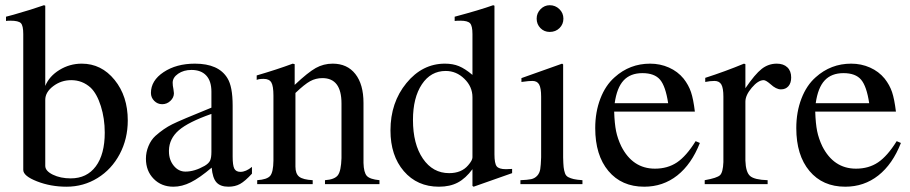

<svg xmlns="http://www.w3.org/2000/svg" viewBox="-20 -703 3473 733"><path d="M152.8 -681.2V-375Q168 -412.1 207 -436Q246.1 -460 292 -460Q367.2 -460 417.5 -397.9Q467.8 -335.9 467.8 -243.2Q467.8 -172.9 437 -114.7Q406.2 -56.6 352.5 -23.4Q298.8 9.8 233.9 9.8Q173.3 9.8 121.1 -10.7Q68.8 -31.2 68.8 -54.2V-573.2Q68.8 -605 59.8 -614.5Q50.8 -624 20 -624Q8.8 -624 2.9 -623V-639.2L32.2 -647Q102.5 -667 147.9 -683.1ZM152.8 -321.8V-69.8Q152.8 -50.3 181.9 -36.1Q210.9 -22 250 -22Q311.5 -22 345.7 -67.9Q379.9 -113.8 379.9 -196.8Q379.9 -250.5 365 -297.9Q350.1 -345.2 326.2 -368.2Q294.4 -397 252 -397Q213.4 -397 183.1 -374Q152.8 -351.1 152.8 -321.8Z M941.9 -65.9V-40Q915.5 -11.2 896.5 -0.7Q877.4 9.8 852.1 9.8Q821.3 9.8 806.4 -6.8Q791.5 -23.4 788.1 -63Q742.2 -23.9 708.5 -7.1Q674.8 9.8 642.1 9.8Q596.2 9.8 566.7 -20.3Q537.1 -50.3 537.1 -97.2Q537.1 -122.1 546.9 -145.5Q556.6 -168.9 573.2 -184.1Q605 -212.4 637.5 -228.5Q669.9 -244.6 787.1 -292V-353Q787.1 -393.6 767.3 -414.8Q747.6 -436 710.9 -436Q681.2 -436 660.2 -421.6Q639.2 -407.2 639.2 -387.2Q639.2 -376 642.1 -362.8Q644 -349.1 644 -347.2Q644 -330.6 630.6 -317.9Q617.2 -305.2 599.1 -305.2Q581.5 -305.2 568.8 -317.9Q556.2 -330.6 556.2 -348.1Q556.2 -395.5 604.7 -427.7Q653.3 -460 724.1 -460Q814.5 -460 848.1 -404.8Q868.2 -373 868.2 -299.8V-105Q868.2 -71.8 874.5 -59.3Q880.9 -46.9 897.9 -46.9Q918.9 -46.9 941.9 -65.9ZM787.1 -123V-268.1Q699.2 -237.3 662.6 -205.6Q626 -173.8 625 -128.9V-125Q625 -92.8 643.3 -70.3Q661.6 -47.9 688 -47.9Q722.7 -47.9 761.2 -69.8Q776.9 -79.1 782 -89.8Q787.1 -100.6 787.1 -123Z M961.9 0V-15.1Q999.5 -17.6 1011.5 -31.7Q1023.4 -45.9 1023.9 -89.8V-337.9Q1023.9 -374.5 1015.9 -388.2Q1007.8 -401.9 986.8 -401.9Q967.8 -401.9 960 -397.9V-415Q1037.1 -437.5 1097.7 -460L1105 -458V-378.9Q1155.8 -426.8 1185.5 -443.4Q1215.3 -460 1250 -460Q1305.7 -460 1336.7 -420.4Q1367.7 -380.9 1367.7 -310.1V-81.1Q1368.7 -44.4 1380.4 -31.5Q1392.1 -18.6 1428.7 -15.1V0H1220.7V-15.1Q1257.3 -17.6 1269.8 -33.9Q1282.2 -50.3 1283.7 -99.1V-308.1Q1283.7 -404.8 1210.9 -404.8Q1185.5 -404.8 1164.1 -393.1Q1142.6 -381.3 1107.9 -348.1V-66.9Q1107.9 -39.6 1122.3 -28.3Q1136.7 -17.1 1173.8 -15.1V0Z M1935.1 -58.1V-42L1788.1 9.8L1783.7 6.8V-57.1Q1757.8 -22 1727.8 -6.1Q1697.8 9.8 1655.8 9.8Q1572.8 9.8 1521.7 -49.6Q1470.7 -108.9 1470.7 -205.1Q1470.7 -311.5 1531.5 -385.7Q1592.3 -460 1678.7 -460Q1709 -460 1732.2 -450.4Q1755.4 -440.9 1783.7 -417V-573.2Q1783.7 -604 1774.7 -614Q1765.6 -624 1737.8 -624Q1723.6 -624 1715.8 -623V-639.2Q1811 -664.6 1862.8 -683.1L1867.7 -681.2V-113.8Q1867.7 -79.1 1876.2 -68.1Q1884.8 -57.1 1911.6 -57.1Q1921.9 -57.1 1935.1 -58.1ZM1783.7 -102.1V-332Q1783.7 -372.1 1752.9 -402.1Q1722.2 -432.1 1681.6 -432.1Q1624.5 -432.1 1590.6 -381.1Q1556.6 -330.1 1556.6 -245.1Q1556.6 -152.8 1594.5 -97.4Q1632.3 -42 1694.8 -42Q1741.7 -42 1767.1 -71.8Q1783.7 -90.8 1783.7 -102.1Z M1966.8 0V-15.1Q1994.1 -16.1 2007.8 -19Q2021.5 -22 2030.8 -32Q2040 -42 2042.5 -57.1Q2044.9 -72.3 2045.9 -102.1V-334Q2045.9 -366.7 2038.3 -380.4Q2030.8 -394 2012.7 -394Q1997.6 -394 1979 -391.1L1970.7 -390.1V-404.8L2126 -460L2129.9 -457V-102.1Q2130.4 -78.1 2131.8 -64.9Q2133.3 -51.8 2137 -41.5Q2140.6 -31.2 2149.7 -26.6Q2158.7 -22 2170.4 -19.3Q2182.1 -16.6 2203.6 -15.1V0ZM2078.6 -683.1Q2100.1 -683.1 2115.5 -668.2Q2130.9 -653.3 2130.9 -631.8Q2130.9 -610.4 2116 -595.7Q2101.1 -581.1 2078.6 -581.1Q2057.6 -581.1 2043.2 -595.7Q2028.8 -610.4 2028.8 -631.8Q2028.8 -652.8 2043.7 -668Q2058.6 -683.1 2078.6 -683.1Z M2635.7 -164.1 2651.9 -157.2Q2620.1 -76.2 2565.7 -33.2Q2511.2 9.8 2439.5 9.8Q2353 9.8 2302.7 -50.3Q2252.4 -110.4 2252.4 -213.9Q2252.4 -275.4 2272 -326.4Q2291.5 -377.4 2326.7 -408.2Q2384.3 -460 2461.9 -460Q2500.5 -460 2533.9 -445.1Q2567.4 -430.2 2589.8 -402.8Q2608.9 -378.4 2617.9 -351.8Q2627 -325.2 2632.8 -276.9H2324.7Q2326.2 -231 2332 -202.4Q2337.9 -173.8 2351.6 -145Q2395 -59.1 2480.5 -59.1Q2528.8 -59.1 2564.5 -83Q2600.1 -106.9 2635.7 -164.1ZM2326.7 -309.1H2530.8Q2521 -374 2499.8 -398.9Q2478.5 -423.8 2432.6 -423.8Q2386.7 -423.8 2360.8 -396Q2335 -368.2 2326.7 -309.1Z M2670.4 0V-15.1Q2717.8 -23.4 2729 -34.4Q2740.2 -45.4 2741.7 -84V-334Q2741.7 -366.7 2733.9 -380.4Q2726.1 -394 2707.5 -394Q2691.4 -394 2672.4 -390.1V-405.8Q2748.5 -430.2 2820.3 -460L2825.7 -458V-366.2Q2862.3 -419.9 2887.9 -439.9Q2913.6 -460 2945.3 -460Q2971.2 -460 2985.8 -446Q3000.5 -432.1 3000.5 -407.2Q3000.5 -386.2 2990 -374Q2979.5 -361.8 2961.4 -361.8Q2942.9 -361.8 2921.4 -381.8Q2903.8 -397 2895.5 -397Q2874.5 -397 2850.1 -368.2Q2825.7 -339.4 2825.7 -314.9V-89.8Q2827.1 -45.4 2843.8 -31Q2860.4 -16.6 2910.6 -15.1V0Z M3403.3 -164.1 3419.4 -157.2Q3387.7 -76.2 3333.3 -33.2Q3278.8 9.8 3207 9.8Q3120.6 9.8 3070.3 -50.3Q3020 -110.4 3020 -213.9Q3020 -275.4 3039.6 -326.4Q3059.1 -377.4 3094.2 -408.2Q3151.9 -460 3229.5 -460Q3268.1 -460 3301.5 -445.1Q3335 -430.2 3357.4 -402.8Q3376.5 -378.4 3385.5 -351.8Q3394.5 -325.2 3400.4 -276.9H3092.3Q3093.8 -231 3099.6 -202.4Q3105.5 -173.8 3119.1 -145Q3162.6 -59.1 3248 -59.1Q3296.4 -59.1 3332 -83Q3367.7 -106.9 3403.3 -164.1ZM3094.2 -309.1H3298.3Q3288.6 -374 3267.3 -398.9Q3246.1 -423.8 3200.2 -423.8Q3154.3 -423.8 3128.4 -396Q3102.5 -368.2 3094.2 -309.1Z"/></svg>

Font: Accordance
Style: Regular
Weight: 400
Version: Version 1.1 (build May 11, 2018) Miklal Software Solutions, 